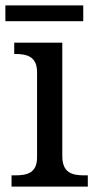

<svg xmlns="http://www.w3.org/2000/svg" viewBox="-20 -695 360 715"><path d="M0 -616H290V-675H0ZM23 0H307V-42H294C249 -42 212 -51 212 -114V-536H33V-494H36C80 -494 118 -485 118 -426V-109C118 -50 80 -42 36 -42H23Z"/></svg>

Font: Noto Fangsong KSS Rotated
Style: Regular
Weight: 400
Designer: LIU Zhao, ZHANG Congyu, Kushim JIANG
Foundry: Guyu Beijing Co. Ltd.
Version: Version 1.000;November 16, 2022;FontCreator 11.5.0.2427 64-b